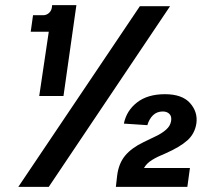

<svg xmlns="http://www.w3.org/2000/svg" viewBox="-20 -724 809 744"><path d="M132 -352 169 -601H99L108 -665H147Q160 -665 169.5 -673.5Q179 -682 181 -695L182 -704H276L226 -352ZM51 0 522 -700H639L169 0ZM429 0 434 -44Q440 -91 465 -121Q490 -151 536 -173Q560 -185 583.5 -196Q607 -207 623.5 -221.5Q640 -236 643 -255Q646 -273 636.5 -282.5Q627 -292 611 -292Q588 -292 573 -277.5Q558 -263 551 -239L460 -245Q470 -295 511 -327Q552 -359 619 -359Q686 -359 716.5 -324.5Q747 -290 741 -246Q735 -206 706 -180Q677 -154 620 -129Q590 -117 569 -104Q548 -91 538 -73H716L706 0Z"/></svg>

Font: Host Grotesk SemiBold
Style: Italic
Weight: 600
Italic angle: -8°
Designer: Doğukan Karapınar based on Poppins by Indian Type Foundry, Jonny Pinhorn
Foundry: Element Type
Version: Version 1.001; ttfautohint (v1.8.4.7-5d5b)